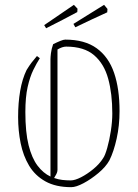

<svg xmlns="http://www.w3.org/2000/svg" viewBox="-20 -765 570 795"><path d="M145 -524Q132 -504 118 -475.5Q104 -447 94.5 -405Q85 -363 85 -301Q85 -217 98.5 -163.5Q112 -110 135.5 -79Q159 -48 189 -34V-520Q189 -528 191 -545Q193 -562 200 -582Q216 -590 229.5 -595.5Q243 -601 250 -601Q331 -601 380.5 -565Q430 -529 452.5 -463Q475 -397 475 -305Q475 -245 463 -191Q451 -137 433 -101Q418 -74 387.5 -48.5Q357 -23 326 -6.5Q295 10 275 10Q211 10 168 -14Q125 -38 100.5 -79Q76 -120 65.5 -172Q55 -224 55 -280Q55 -339 63.5 -388.5Q72 -438 90 -475Q101 -493 110.5 -505.5Q120 -518 133 -533ZM218 -61Q218 -53 213.5 -44.5Q209 -36 204 -28Q221 -22 238 -20Q255 -18 273 -18Q290 -18 315.5 -31Q341 -44 366.5 -65Q392 -86 407 -110Q415 -121 424 -152.5Q433 -184 439 -223Q445 -262 445 -295Q445 -377 428 -439Q411 -501 369.5 -536.5Q328 -572 254 -572Q238 -572 218 -560ZM171 -648 163 -661 286 -745 301 -729 300 -715Q272 -700 238.5 -682.5Q205 -665 171 -648ZM292 -652 284 -666 411 -745 425 -728 424 -714Q395 -701 361 -685Q327 -669 292 -652Z"/></svg>

Font: Grenze Gotisch Thin
Style: Regular
Weight: 100
Designer: Renata Polastri
Foundry: Omnibus-Type
Version: Version 1.001